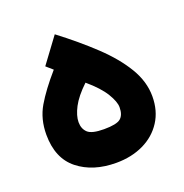

<svg xmlns="http://www.w3.org/2000/svg" viewBox="-97 -585 643 670"><g transform="rotate(-20 225.0 -249.5)"><path d="M175.8 -497.1Q247.1 -442.9 302.7 -390.4Q358.4 -337.9 390.1 -285.2Q421.9 -232.4 421.9 -177.7Q421.9 -124 396.5 -84.5Q371.1 -44.9 326.4 -23.4Q281.7 -2 225.1 -2Q138.7 -2 83.5 -45.9Q28.3 -89.8 28.3 -177.7Q28.3 -235.8 54.9 -281Q81.5 -326.2 130.4 -382.3L106.4 -403.3ZM218.8 -301.8Q181.2 -266.1 165 -235.1Q148.9 -204.1 148.9 -180.2Q148.9 -155.8 164.1 -141.4Q179.2 -127 224.6 -127Q271.5 -127 286.4 -139.6Q301.3 -152.3 301.3 -180.7Q301.3 -201.2 282 -232.9Q262.7 -264.6 218.8 -301.8Z"/></g></svg>

Font: Vazir FD-UI
Style: Bold-FD-UI
Weight: 700
Designer: Saber Rastikerdar
Foundry: Saber Rastikerdar
Version: Version 30.0.0